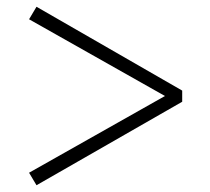

<svg xmlns="http://www.w3.org/2000/svg" viewBox="-20 -644 620 568"><path d="M519 -376 88 -624 66 -587 468 -360 66 -133 88 -96 519 -343Z"/></svg>

Font: Noto Serif CJK KR
Style: Regular
Weight: 400
Designer: Ryoko NISHIZUKA 西塚涼子 (kana & ideographs); Frank Grießhammer (Latin, Greek & Cyrillic); Wenlong ZHANG 张文龙 (bopomofo); San
Foundry: Adobe
Version: Version 2.001;hotconv 1.1.0;makeotfexe 2.6.0